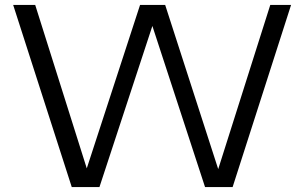

<svg xmlns="http://www.w3.org/2000/svg" viewBox="-20 -760 1236 780"><path d="M271.5 0 33.5 -740H123L332.5 -76L549 -740H651L866.5 -73L1078 -740H1162.5L925 0H813L599 -654.5L384 0Z"/></svg>

Font: Encode Sans Expanded Expanded
Style: Regular
Weight: 400
Width: 7
Designer: Multiple Designers
Foundry: Impallari Type
Version: Version 3.000; ttfautohint (v1.8.3) -l 8 -r 50 -G 200 -x 14 